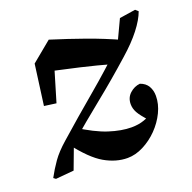

<svg xmlns="http://www.w3.org/2000/svg" viewBox="-93 -548 664 664"><g transform="rotate(-20 239.0 -216.0)"><path d="M269 23Q227 23 185 -1Q143 -25 92 -92L130 -140Q191 -101 236 -86.5Q281 -72 318 -72Q344 -72 365 -79.5Q386 -87 402 -100L384 -74Q359 -101 350.5 -116.5Q342 -132 342 -148Q342 -172 358.5 -187Q375 -202 396 -204Q416 -197 425 -181.5Q434 -166 434 -146Q434 -116 419.5 -86Q405 -56 381 -31.5Q357 -7 327.5 8Q298 23 269 23ZM78 0 11 6 3 0Q18 -28 36 -53.5Q54 -79 86 -107Q156 -169 228 -229.5Q300 -290 369 -356L409 -441L468 -450L478 -441Q468 -413 442 -379.5Q416 -346 375 -310Q309 -251 242.5 -197.5Q176 -144 111 -88ZM58 -245 78 -394 152 -455Q216 -435 275 -414Q334 -393 396 -365L338 -298Q277 -315 221 -328Q165 -341 96 -356L151 -403L102 -239Z"/></g></svg>

Font: Lisu Bosa Black
Style: Italic
Weight: 900
Italic angle: -19°
Designer: David Morse, Annie Olsen, Victor Gaultney, Frank Grießhammer (Latin)
Foundry: SIL International
Version: Version 2.000